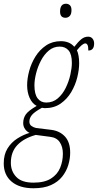

<svg xmlns="http://www.w3.org/2000/svg" viewBox="-67 -766 523 1026"><path d="M112 240Q37 240 -5 204.5Q-47 169 -47 107Q-47 60 -27 27.5Q-7 -5 25 -25.5Q57 -46 91 -56Q77 -62 67 -76Q57 -90 57 -108Q57 -134 70.5 -154Q84 -174 129 -200Q105 -213 91.5 -242.5Q78 -272 78 -311Q78 -346 89 -387Q100 -428 122.5 -464Q145 -500 179 -523Q213 -546 259 -546Q280 -546 298 -539Q316 -532 330 -516Q351 -543 367.5 -556.5Q384 -570 404 -570Q419 -570 427.5 -559.5Q436 -549 436 -534Q436 -496 405 -496Q405 -518 400.5 -526Q396 -534 389 -534Q373 -534 344 -497Q350 -485 353 -466.5Q356 -448 356 -428Q356 -394 346 -353Q336 -312 314 -274.5Q292 -237 257 -212.5Q222 -188 172 -188Q167 -188 157 -190Q117 -168 103.5 -151.5Q90 -135 90 -116Q90 -101 101 -93Q112 -85 126 -82L208 -72Q253 -66 280.5 -36Q308 -6 308 50Q308 82 298 115.5Q288 149 265.5 177.5Q243 206 205.5 223Q168 240 112 240ZM180 -218Q216 -218 242 -240.5Q268 -263 284.5 -297Q301 -331 309 -367Q317 -403 317 -430Q317 -476 299.5 -496.5Q282 -517 252 -517Q219 -517 194 -496Q169 -475 152 -442.5Q135 -410 126 -374.5Q117 -339 117 -310Q117 -263 134 -240.5Q151 -218 180 -218ZM112 210Q171 210 205.5 188Q240 166 254.5 130.5Q269 95 269 55Q269 19 252.5 -6Q236 -31 200 -35L124 -45Q60 -27 25.5 9.5Q-9 46 -9 104Q-9 149 20 179.5Q49 210 112 210ZM283 -671Q254 -671 254 -704Q254 -746 286 -746Q298 -746 306.5 -738Q315 -730 315 -712Q315 -690 305.5 -680.5Q296 -671 283 -671Z"/></svg>

Font: Noto Serif ExtraCondensed ExtraLight
Style: Italic
Weight: 200
Width: 2
Italic angle: -12°
Designer: Monotype Design Team
Foundry: Monotype Imaging Inc.
Version: Version 2.014; ttfautohint (v1.8.4.7-5d5b)